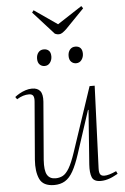

<svg xmlns="http://www.w3.org/2000/svg" viewBox="-63 -992 684 1050"><g transform="rotate(-5 279.5 -467.0)"><path d="M21 -484Q32 -493 47 -501.5Q62 -510 80 -516Q98 -522 116 -522Q146 -522 160.5 -504Q175 -486 172 -445L146 -128Q142 -70 156 -46Q170 -22 202 -22Q224 -22 242 -31.5Q260 -41 277 -69.5Q294 -98 313 -155L431 -508H459L441 -56Q440 -33 446.5 -23Q453 -13 469 -13Q481 -13 497 -17.5Q513 -22 535 -32L542 -17Q532 -12 521 -6Q510 0 497.5 4.5Q485 9 472.5 11.5Q460 14 447 14Q409 14 399 -11Q389 -36 392 -81L414 -379H411L334 -143Q315 -85 295.5 -50.5Q276 -16 251 -1Q226 14 192 14Q131 14 112 -27Q93 -68 98 -134L124 -449Q126 -471 120 -481.5Q114 -492 96 -492Q80 -492 64 -487Q48 -482 30 -471ZM158 -682Q158 -703 169 -716.5Q180 -730 199 -730Q216 -730 226.5 -720Q237 -710 237 -688Q237 -669 226 -654Q215 -639 196 -639Q180 -639 169 -650Q158 -661 158 -682ZM331 -682Q331 -703 342 -716.5Q353 -730 372 -730Q390 -730 400 -719.5Q410 -709 410 -688Q410 -669 399 -654Q388 -639 369 -639Q353 -639 342 -650Q331 -661 331 -682ZM153 -936 162 -948 289 -860 424 -948 433 -935 330 -829Q318 -818 308.5 -811.5Q299 -805 289 -805Q282 -805 277 -806.5Q272 -808 267 -810Z"/></g></svg>

Font: Literata 60pt ExtraLight
Style: Italic
Weight: 250
Italic angle: -2°
Designer: Latin by Veronika Burian and Jose Scaglione. Greek by Irene Vlachou. Cyrillic by Vera Evstafieva
Foundry: TypeTogether
Version: Version 3.103;gftools[0.9.29]